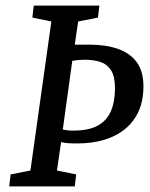

<svg xmlns="http://www.w3.org/2000/svg" viewBox="-20 -668 539 688"><path d="M13 0 18 -43 89 -57 164 -591 96 -605 101 -648H336L331 -605L260 -591L248 -508H301Q360 -508 403.5 -492.5Q447 -477 470.5 -444.5Q494 -412 494 -358Q494 -308 477 -270Q460 -232 428.5 -206Q397 -180 353.5 -167Q310 -154 257 -154Q237 -154 223 -155Q209 -156 199 -159L184 -57L253 -43L248 0ZM242 -200Q298 -200 330.5 -218Q363 -236 377.5 -270Q392 -304 392 -352Q392 -394 378 -416Q364 -438 339.5 -446Q315 -454 284 -454Q272 -454 261 -453Q250 -452 239 -450L205 -204Q213 -202 222 -201Q231 -200 242 -200Z"/></svg>

Font: Faustina Medium
Style: Italic
Weight: 500
Italic angle: -8°
Designer: Alfonso Garcia
Foundry: http://www.omnibus-type.com
Version: Version 1.200